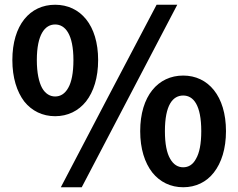

<svg xmlns="http://www.w3.org/2000/svg" viewBox="-20 -774 1003 808"><path d="M82 -347C114 -307 159 -285 212 -285C265 -285 310 -307 342 -347C374 -388 393 -447 393 -521C393 -669 318 -754 212 -754C106 -754 32 -669 32 -521C32 -447 51 -388 82 -347ZM267 -404C253 -379 234 -368 212 -368C191 -368 171 -379 157 -404C144 -428 135 -467 135 -521C135 -629 169 -671 212 -671C255 -671 289 -629 289 -521C289 -467 281 -428 267 -404ZM437 -370 236 14H324L525 -370L726 -754H639ZM621 -48C653 -8 698 14 751 14C804 14 849 -8 880 -48C912 -89 931 -148 931 -222C931 -370 856 -456 751 -456C645 -456 570 -370 570 -222C570 -148 589 -89 621 -48ZM805 -106C792 -81 773 -70 751 -70C729 -70 710 -81 696 -106C682 -130 674 -168 674 -222C674 -332 707 -372 751 -372C794 -372 827 -332 827 -222C827 -168 819 -130 805 -106Z"/></svg>

Font: GenSekiGothic2 TW B
Style: Regular
Weight: 700
Version: Version 2.100;PS 2.1;hotconv 16.6.51;makeotf.lib2.5.65220 DE